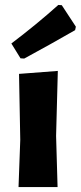

<svg xmlns="http://www.w3.org/2000/svg" viewBox="-20 -757 327 777"><path d="M216 -737 230 -736 287 -649 284 -635Q185 -578 78 -520L63 -521L26 -581Q129 -659 216 -737ZM55 0 62 -191 57 -458 214 -470 207 -207 213 0Z"/></svg>

Font: Alegreya Sans ExtraBold
Style: Regular
Weight: 800
Designer: Juan Pablo del Peral
Foundry: Huerta Tipografica
Version: Version 2.007